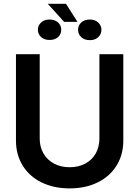

<svg xmlns="http://www.w3.org/2000/svg" viewBox="-20 -997 745 1027"><path d="M639.6 -707V-245.1Q639.6 -169.9 603.8 -111.8Q567.9 -53.7 502.7 -21.5Q437.5 10.7 352.5 10.7Q267.1 10.7 201.9 -21.5Q136.7 -53.7 101.1 -111.8Q65.4 -169.9 65.4 -245.1V-707H192.4V-255.9Q192.4 -211.4 212.2 -176.8Q231.9 -142.1 268.3 -122.3Q304.7 -102.5 352.5 -102.5Q400.4 -102.5 436.5 -122.1Q472.7 -141.6 492.2 -176.5Q511.7 -211.4 511.7 -255.9V-707ZM394.5 -879.9H323.2L235.4 -976.6H333ZM244.1 -892.6Q272.9 -892.6 290.3 -877Q307.6 -861.3 307.6 -837.9Q307.6 -814 290.5 -798.6Q273.4 -783.2 245.1 -783.2Q216.8 -783.2 199.7 -798.8Q182.6 -814.5 182.6 -837.9Q182.6 -860.8 199.7 -876.7Q216.8 -892.6 244.1 -892.6ZM460.9 -892.6Q488.3 -892.6 505.4 -876.5Q522.5 -860.4 522.5 -837.9Q522.5 -814.5 505.6 -798.3Q488.8 -782.2 460.9 -782.2Q432.1 -782.2 414.8 -798.1Q397.5 -814 397.5 -837.9Q397.5 -861.3 414.8 -877Q432.1 -892.6 460.9 -892.6Z"/></svg>

Font: Pretendard JP SemiBold
Style: Regular
Weight: 600
Designer: Base glyphs from Inter by Rasmus Andersson; Hangeul glyphs from Noto Sans CJK(Source Han Sans) by Jang Soo-young and Kan
Foundry: Kil Hyung-jin
Version: Version 1.309